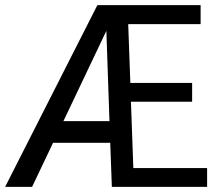

<svg xmlns="http://www.w3.org/2000/svg" viewBox="-21 -731 853 751"><path d="M789.1 0H416.5L410.2 -172.4H186.5L104.5 0H-1L359.9 -710.9H763.7V-636.7H480.5L488.8 -406.7H730.5V-333H491.2L500.5 -73.7H789.1ZM227.1 -257.3H407.2L395 -610.4Z"/></svg>

Font: TypoPRO Roboto
Style: Regular
Weight: 400
Designer: Google
Version: Version 2.136; 2016